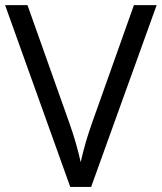

<svg xmlns="http://www.w3.org/2000/svg" viewBox="-20 -734 635 754"><path d="M505.9 -713.9H595.2L337.9 0H255.9L0 -713.9H87.9L252 -252Q280.3 -172.4 296.9 -97.2Q314.5 -176.3 342.8 -254.9Z"/></svg>

Font: f01525491
Style: Regular
Weight: 400
Foundry: Ascender Corporation
Version: Version 1.10